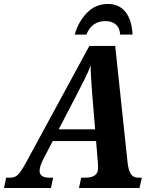

<svg xmlns="http://www.w3.org/2000/svg" viewBox="-63 -945 768 965"><path d="M650 -52 638 0H334L345 -52H366Q430 -52 430 -100L429 -127L420 -236H202L154 -144Q136 -107 136 -87Q136 -69 148.5 -60.5Q161 -52 186 -52H204L193 0H-43L-32 -52H-13Q12 -52 27 -66.5Q42 -81 69 -130L386 -714H516L578 -130Q582 -91 594 -71.5Q606 -52 632 -52ZM415 -295 401 -465 398 -507Q392 -585 393 -616Q380 -583 363.5 -549.5Q347 -516 325 -474L232 -295ZM479 -925Q537 -925 568.5 -884Q600 -843 603 -771H541Q539 -805 519 -822Q499 -839 467 -839Q398 -839 371 -771H313Q330 -835 373.5 -880Q417 -925 479 -925Z"/></svg>

Font: Noto Serif Narrow
Style: Bold Italic
Weight: 700
Width: 4
Italic angle: -12°
Designer: Monotype Design Team
Foundry: Monotype Imaging Inc.
Version: Version 1.001